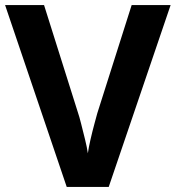

<svg xmlns="http://www.w3.org/2000/svg" viewBox="-20 -785 690 754"><path d="M650 -765 407 -51H242L0 -765H153L287 -340Q291 -329 298.5 -299.5Q306 -270 314 -237.5Q322 -205 325 -183Q328 -205 335.5 -237.5Q343 -270 351 -299.5Q359 -329 362 -340L497 -765Z"/></svg>

Font: Noto Sans Tamil UI
Style: Regular
Weight: 400
Designer: Jelle Bosma - Monotype Design Team
Foundry: Monotype Imaging Inc.
Version: Version 2.004